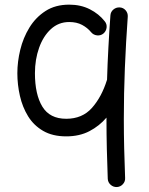

<svg xmlns="http://www.w3.org/2000/svg" viewBox="-20 -545 627 810"><path d="M416 -403.3Q404.3 -394 389.2 -395.8Q374 -397.5 364.3 -409.2Q349.1 -427.7 326.4 -439.9Q303.7 -452.1 272 -452.1Q227.1 -452.1 194.6 -422.1Q162.1 -392.1 144.8 -343Q127.4 -293.9 127.4 -236.3Q127.4 -146.5 158.7 -95.2Q189.9 -43.9 259.3 -43.9Q327.1 -43.9 367.9 -89.8Q408.7 -135.7 431.2 -207.5L431.6 -209Q433.6 -276.9 437.3 -344.5Q440.9 -412.1 445.8 -480Q446.8 -495.1 458.5 -504.9Q470.2 -514.6 485.4 -513.7Q500.5 -512.7 510.3 -501.2Q520 -489.7 519 -474.6Q511.2 -366.2 506.8 -258.5Q502.4 -150.9 502.4 -42.5Q502.4 19.5 503.9 81.3Q505.4 143.1 507.8 205.6Q508.8 220.7 498.5 231.9Q488.3 243.2 473.1 244.1Q458 244.6 446.8 234.6Q435.5 224.6 434.6 209.5Q432.1 146.5 430.7 83.3Q429.2 20 429.2 -42.5Q429.2 -45.9 429.2 -48.8Q399.4 -13.7 357.4 8.3Q315.4 30.3 259.3 30.3Q201.7 30.3 161.9 7.1Q122.1 -16.1 98.4 -54.7Q74.7 -93.3 64 -140.6Q53.2 -188 53.2 -236.3Q53.2 -284.2 65.4 -334.7Q77.6 -385.3 104 -428.5Q130.4 -471.7 171.9 -498.5Q213.4 -525.4 272 -525.4Q320.8 -525.4 359.1 -505.9Q397.5 -486.3 421.9 -455.1Q431.6 -443.4 429.7 -428.2Q427.7 -413.1 416 -403.3Z"/></svg>

Font: Mikhak-DS2-FD Regular
Style: Regular
Weight: 400
Designer: Amin Abedi
Version: Version 3.4